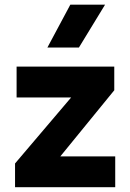

<svg xmlns="http://www.w3.org/2000/svg" viewBox="-20 -784 546 804"><path d="M43 0V-99.5L278 -376H49.5V-505H458.5V-406L232.5 -129H462.5V0ZM178.5 -585 274.5 -764.5H420L310.5 -585Z"/></svg>

Font: Geologica Roman SemiBold
Style: Regular
Weight: 600
Designer: Sindre Bremnes, Frode Helland
Foundry: Monokrom Skriftforlag AS
Version: Version 1.010;gftools[0.9.28]